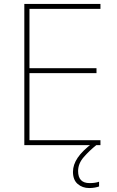

<svg xmlns="http://www.w3.org/2000/svg" viewBox="-20 -734 590 971"><path d="M488 0H103V-714H488V-689H129V-389H468V-364H129V-25H488ZM375 131Q375 192 433 192Q462 192 481 185V209Q473 212 460 214.5Q447 217 431 217Q397 217 373 196.5Q349 176 349 135Q349 99 373 63.5Q397 28 449 -11L467 0Q433 27 404 60Q375 93 375 131Z"/></svg>

Font: Noto Sans Bengali UI Thin
Style: Regular
Weight: 100
Designer: Jelle Bosma - Monotype Design Team
Foundry: Monotype Imaging Inc.
Version: Version 2.003; ttfautohint (v1.8.4.7-5d5b)